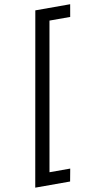

<svg xmlns="http://www.w3.org/2000/svg" viewBox="-104 -859 577 1058"><g transform="rotate(-10 184.5 -330.0)"><path d="M4 151 174 -811H369L357 -742H241L96 81H212L199 151Z"/></g></svg>

Font: DM Sans 9pt
Style: Italic
Weight: 400
Italic angle: -10°
Designer: Colophon Foundry, Jonny Pinhorn
Foundry: Colophon Foundry
Version: Version 4.004